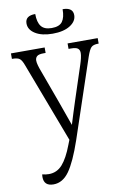

<svg xmlns="http://www.w3.org/2000/svg" viewBox="-105 -795 725 1105"><g transform="rotate(-10 258.0 -243.0)"><path d="M262 -606Q199 -606 161 -629.5Q123 -653 123 -690Q123 -735 182 -735Q182 -687 200.5 -663Q219 -639 262 -639Q307 -639 324.5 -663Q342 -687 342 -735Q402 -735 402 -690Q402 -654 364 -630Q326 -606 262 -606ZM116 249Q60 249 60 196Q60 188 61 181Q82 186 100 186Q147 186 179 150Q211 114 239 40L250 12L74 -453Q63 -484 50.5 -494Q38 -504 8 -504H5V-536H202V-504H190Q162 -504 151.5 -495Q141 -486 141 -470Q141 -458 146 -440.5Q151 -423 158 -405L227 -216Q241 -177 253.5 -141.5Q266 -106 279 -70Q289 -104 299.5 -136Q310 -168 321 -203L387 -404Q393 -422 397 -439.5Q401 -457 401 -469Q401 -487 390 -495.5Q379 -504 350 -504H336V-536H512V-504H510Q480 -504 468 -491.5Q456 -479 443 -441L288 21Q247 141 208.5 195Q170 249 116 249Z"/></g></svg>

Font: Noto Serif SemiCondensed Light
Style: Regular
Weight: 300
Width: 4
Designer: Monotype Design Team
Foundry: Monotype Imaging Inc.
Version: Version 2.013